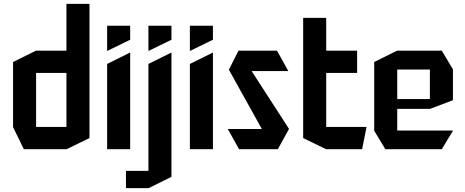

<svg xmlns="http://www.w3.org/2000/svg" viewBox="-20 -777 2420 1000"><path d="M445 -399 326 -513V-757H446V-399ZM168 -397V-513H365L446 -398V-397ZM104 0 48 -115V-116H326V0ZM48 -116V-454L167 -513H168V-116ZM326 0V-397H446V-58L327 0Z M538 0V-444L657 -503H658V0ZM538 -512V-643H658V-570L539 -512Z M753 203V-444L872 -503H873V144L754 203ZM636 203V113H753V203ZM753 -512V-643H873V-570L754 -512Z M969 0V-444L1088 -503H1089V0ZM969 -512V-643H1089V-570L970 -512Z M1234 -407 1222 -513H1423L1481 -408V-407ZM1360 -76 1172 -414 1222 -513 1485 -106V-105ZM1225 0 1167 -104V-105H1485L1427 0Z M1559 -397V-684H1679V-513L1560 -397ZM1560 -397 1679 -513H1840V-397ZM1678 0 1559 -58V-397H1679V0ZM1679 0V-116H1889V-115L1866 0Z M1987 0 1929 -96V-97H2339V-96L2281 0ZM1929 -97V-454L2048 -513H2049V-97ZM2049 -210V-261H2219V-210ZM2049 -415V-513H2281L2339 -416V-415ZM2219 -210V-415H2339V-255L2220 -210Z"/></svg>

Font: Foldit Medium
Style: Regular
Weight: 500
Version: Version 1.003